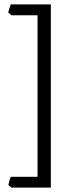

<svg xmlns="http://www.w3.org/2000/svg" viewBox="-20 -710 312 874"><path d="M211.4 -689.9V144H32.2L18.1 132.3Q22 110.4 29.3 94.7H150.9V-640.6H32.2L17.6 -652.8Q21 -670.9 29.3 -689.9Z"/></svg>

Font: Namdhinggo
Style: Regular
Weight: 400
Designer: Victor Gaultney
Foundry: SIL International
Version: Version 3.001